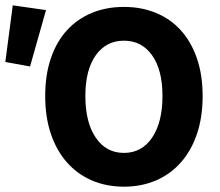

<svg xmlns="http://www.w3.org/2000/svg" viewBox="-32 -690 829 722"><path d="M434 12Q368 12 313.5 -11.5Q259 -35 220 -79Q181 -123 159.5 -186Q138 -249 138 -329Q138 -409 159.5 -471.5Q181 -534 220 -576.5Q259 -619 313.5 -641.5Q368 -664 434 -664Q500 -664 554.5 -641.5Q609 -619 648 -576Q687 -533 708.5 -470.5Q730 -408 730 -329Q730 -249 708.5 -186Q687 -123 648 -79Q609 -35 554.5 -11.5Q500 12 434 12ZM434 -115Q501 -115 540 -172.5Q579 -230 579 -329Q579 -427 540 -482Q501 -537 434 -537Q367 -537 328 -482Q289 -427 289 -329Q289 -230 328 -172.5Q367 -115 434 -115ZM-12 -457 16 -670 141 -652 81 -440Z"/></svg>

Font: TT Toshiba Sans
Style: Bold
Weight: 700
Designer: Paul D. Hunt
Foundry: Toshiba Corporation
Version: Version 2.020;PS 2.000;hotconv 1.0.86;makeotf.lib2.5.63406